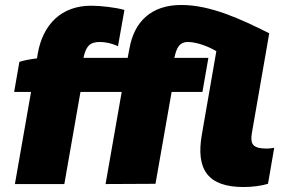

<svg xmlns="http://www.w3.org/2000/svg" viewBox="-20 -741 1177 773"><path d="M58 -492 37 -371H105L40 0H239L304 -371H470L405 0L606 -1L671 -371H795L819 -508H682C691 -552 705 -572 736 -572C772 -572 819 -554 851 -535L793 -201C767 -56 819 12 961 12C996 12 1033 7 1059 -1L1084 -146C1068 -143 1054 -142 1033 -144C998 -148 987 -163 994 -205L1064 -607C950 -664 828 -721 710 -721C589 -721 520 -654 501 -545L494 -508H316C326 -554 341 -572 381 -572C403 -572 430 -567 455 -555L481 -701C446 -711 386 -718 347 -718C229 -718 153 -645 132 -525L129 -506C103 -503 77 -498 58 -492Z"/></svg>

Font: Fixel Display Black
Style: Italic
Weight: 900
Italic angle: -10°
Designer: AlfaBravo + MacPaw
Foundry: Kyrylo Tkachov, Marchela Mozhyna, Serhii Makarenko, Maria Weinstein, Zakhar Kryvoshyya
Version: Version 1.210;Glyphs 3.2 (3217)